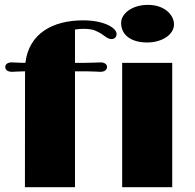

<svg xmlns="http://www.w3.org/2000/svg" viewBox="-20 -785 817 805"><path d="M84.5 0H294.4V-485.8H348.6C359.4 -485.8 372.6 -485.4 380.4 -484.9C390.1 -484.4 395.5 -483.9 400.9 -483.9C417 -483.9 428.7 -491.2 428.7 -504.4C428.7 -516.6 416.5 -523.4 402.3 -523.4C394 -523.4 387.2 -522.9 377.9 -522.5C369.6 -522 354 -521.5 336.9 -521.5H294.4V-661.1C305.2 -662.6 316.9 -664.1 326.7 -664.1C357.4 -664.1 372.1 -661.6 394.5 -649.4C414.1 -639.6 429.7 -621.1 446.8 -621.1C460.9 -621.1 468.8 -629.9 468.8 -642.6C468.8 -667.5 417.5 -699.7 328.6 -699.7C200.2 -699.7 101.1 -644 86.4 -521.5C70.8 -521.5 60.5 -522 53.2 -522.5C43.5 -522.9 37.1 -523.4 28.3 -523.4C14.2 -523.4 2 -516.6 2 -504.4C2 -491.2 13.2 -483.9 30.8 -483.9C35.2 -483.9 40.5 -484.4 50.8 -484.9C57.6 -485.4 66.4 -485.8 77.1 -485.8H85ZM597.2 -606.9C660.6 -606.9 709.5 -640.6 709.5 -682.6C709.5 -722.2 670.4 -764.6 600.1 -764.6C534.2 -764.6 487.8 -728.5 487.8 -688.5C487.8 -640.1 527.3 -606.9 597.2 -606.9ZM492.2 0H702.1V-521.5H492.2Z"/></svg>

Font: Limelight
Style: Regular
Weight: 400
Designer: Nicole Fally
Foundry: Nicole Fally
Version: Version 1.002